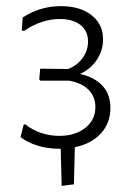

<svg xmlns="http://www.w3.org/2000/svg" viewBox="-20 -479 442 626"><path d="M224 1 221 122 181 127 178 6H173Q136 6 103 -4Q70 -14 47 -32L57 -72L62 -74Q84 -56 113 -46Q142 -36 173 -36Q225 -36 258 -62Q291 -88 291 -130Q291 -164 268.5 -186.5Q246 -209 205 -216H112L108 -220L111 -255L202 -254Q231 -265 249 -289.5Q267 -314 267 -344Q267 -378 242.5 -397.5Q218 -417 175 -417Q115 -417 58 -378L51 -380L54 -422Q111 -459 178 -459Q241 -459 278.5 -429.5Q316 -400 316 -351Q316 -315 296 -284.5Q276 -254 241 -238Q289 -227 314.5 -199Q340 -171 340 -127Q340 -78 309 -44Q278 -10 224 1Z"/></svg>

Font: Luna Sans Light
Style: Regular
Weight: 300
Designer: Juan Pablo del Peral
Foundry: Huerta Tipografica
Version: Version 2.001; ttfautohint (v1.5)